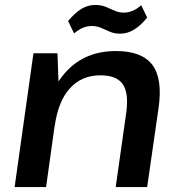

<svg xmlns="http://www.w3.org/2000/svg" viewBox="-20 -755 720 775"><path d="M490 -303Q500 -381 475 -416Q450 -451 385 -451Q310 -451 262.5 -399Q215 -347 201 -247L141 -171L151 -239Q174 -389 250 -469Q326 -549 448 -549Q553 -549 595 -493Q637 -437 620 -319L574 0H447ZM115 -540H212L218 -372L166 0H39ZM255 -670Q281 -702 307.5 -718.5Q334 -735 364 -735Q388 -735 406.5 -727.5Q425 -720 442.5 -712Q460 -704 479 -704Q497 -704 514.5 -711Q532 -718 550 -734L574 -684Q549 -653 522 -636Q495 -619 465 -619Q442 -619 423.5 -627Q405 -635 388 -642.5Q371 -650 350 -650Q332 -650 315 -643Q298 -636 279 -620Z"/></svg>

Font: Pathway Extreme 8pt Thin 12pt SemiBold
Style: Italic
Weight: 600
Italic angle: -8°
Version: Version 1.001;gftools[0.9.26]